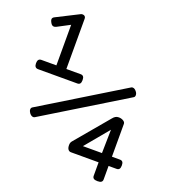

<svg xmlns="http://www.w3.org/2000/svg" viewBox="-144 -786 889 999"><g transform="rotate(20 300.0 -286.5)"><path d="M238.3 -333.5H21Q0.5 -333.5 0.5 -359.4Q0.5 -384.8 21 -384.8H104V-609.4L35.2 -573.2Q28.3 -569.8 22.5 -569.8Q11.2 -569.8 3.9 -583.5Q-2.4 -593.8 -2.4 -601.1Q-2.4 -610.8 8.8 -616.2L131.3 -678.2Q135.7 -680.7 142.1 -680.7Q149.4 -680.7 154.3 -676.3Q159.2 -671.9 159.2 -663.6V-384.8H238.3Q248.5 -384.8 253.4 -378.7Q258.3 -372.6 258.3 -359.4Q258.3 -345.7 253.4 -339.6Q248.5 -333.5 238.3 -333.5ZM545.4 -379.9Q545.4 -370.6 538.6 -366.7L90.3 -92.8Q86.9 -90.8 82.5 -90.8Q71.3 -90.8 61 -104.5Q54.2 -114.3 54.2 -123Q54.2 -131.8 61 -136.2L509.3 -410.2Q512.7 -412.1 517.1 -412.1Q528.3 -412.1 538.6 -398.4Q545.4 -389.6 545.4 -379.9ZM602.1 -11.7Q602.1 2 597.2 8.1Q592.3 14.2 582.5 14.2H538.1V88.9Q538.1 98.6 531.7 103.5Q525.4 108.4 510.7 108.4Q496.1 108.4 489.5 103.5Q482.9 98.6 482.9 88.9V14.2H329.6Q319.8 14.2 313.7 6.1Q307.6 -2 307.6 -17.6Q307.6 -24.9 309.1 -29.5Q310.5 -34.2 314.5 -39.6L469.2 -223.6Q476.6 -232.9 484.1 -237.3Q491.7 -241.7 502 -241.7Q516.1 -241.7 527.1 -235.1Q538.1 -228.5 538.1 -218.8V-37.1H582.5Q592.3 -37.1 597.2 -31.2Q602.1 -25.4 602.1 -11.7ZM482.9 -37.1 485.4 -167 377.4 -37.1Z"/></g></svg>

Font: Courier Prime
Style: Regular
Weight: 400
Designer: Alan Dague-Greene, Quote-Unquote Apps
Foundry: Quote-Unquote Apps
Version: Version 3.018